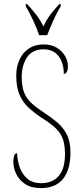

<svg xmlns="http://www.w3.org/2000/svg" viewBox="-20 -951 422 981"><path d="M189 10Q139 10 108 -11Q77 -32 62.5 -63Q48 -94 48 -124Q48 -136 51.5 -152Q55 -168 67 -168Q69 -128 82 -93Q95 -58 121.5 -36.5Q148 -15 190 -15Q249 -15 280.5 -52.5Q312 -90 312 -163Q312 -214 299.5 -245Q287 -276 259.5 -300.5Q232 -325 187 -353Q153 -376 124.5 -402.5Q96 -429 79.5 -467.5Q63 -506 63 -565Q63 -609 79 -645Q95 -681 126.5 -702.5Q158 -724 202 -724Q243 -724 270.5 -707Q298 -690 312.5 -664.5Q327 -639 327 -614Q327 -592 320.5 -582.5Q314 -573 306 -573Q306 -629 279.5 -664Q253 -699 202 -699Q146 -699 118.5 -658.5Q91 -618 91 -557Q91 -510 103 -479Q115 -448 140.5 -424.5Q166 -401 204 -376Q241 -352 271.5 -326.5Q302 -301 321 -264.5Q340 -228 340 -172Q340 -84 302 -37Q264 10 189 10ZM180 -771Q169 -805 149 -847.5Q129 -890 112 -918V-931H118Q145 -901 164.5 -876.5Q184 -852 202 -816Q219 -852 237.5 -876.5Q256 -901 284 -931H290V-918Q272 -890 253 -847.5Q234 -805 221 -771Z"/></svg>

Font: Noto Serif Tamil ExtraCondensed Thin
Style: Regular
Weight: 100
Width: 2
Designer: Indian Type Foundry, Tom Grace, and the Monotype Design Team
Foundry: Monotype Imaging Inc.
Version: Version 2.004; ttfautohint (v1.8.4.7-5d5b)